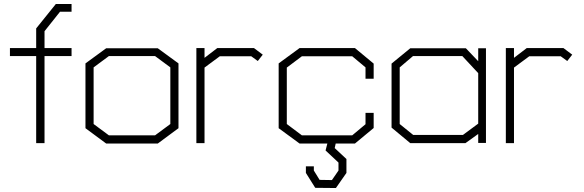

<svg xmlns="http://www.w3.org/2000/svg" viewBox="-20 -720 2939 966"><path d="M204 -438V0H162V-438H30V-478H162V-577L261 -700H340V-661H282L204 -563V-478H340V-438Z M774 2H514L410 -75V-401L514 -477H774L878 -401V-75ZM837 -381 760 -438H528L451 -381V-96L528 -39H760L837 -96Z M1277 -413 1244 -437H1086L1009 -380V0H968V-478H1009V-429L1073 -478H1258L1302 -445Z M1819 -324V-381L1752 -437H1499L1423 -380V-96L1499 -39H1752L1819 -95V-152H1860V-76L1766 2H1669L1664 25L1723 80V150L1670 226L1566 225L1519 150V117H1559V138L1588 185L1650 186L1683 138V98L1618 37L1627 2H1487L1382 -75V-401L1487 -478H1766L1860 -400V-324Z M2386 -1V-46L2322 0H2044L1950 -78V-400L2044 -477H2324L2386 -412V-477H2425V-1ZM2386 -352 2306 -438H2058L1991 -381V-96L2059 -41H2309L2386 -98Z M2834 -413 2801 -437H2643L2566 -380V0H2525V-478H2566V-429L2630 -478H2815L2859 -445Z"/></svg>

Font: Turret Road Light
Style: Regular
Weight: 300
Designer: Noponies
Foundry: Noponies
Version: Version 1.001; ttfautohint (v1.8)